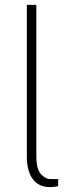

<svg xmlns="http://www.w3.org/2000/svg" viewBox="-20 -763 317 787"><path d="M186 4Q160 4 141.8 -5.5Q123.5 -15 112 -32Q100.5 -49 95.2 -71.8Q90 -94.5 90 -121V-743H129V-121Q129 -71 147.2 -50Q165.5 -29 187 -29H218.5V0Q210 2 200.8 3Q191.5 4 186 4Z"/></svg>

Font: Public Sans Thin
Style: Regular
Weight: 100
Designer: The Public Sans project authors (U.S. Web Design System). Libre Franklin designed by Pablo Impallari and Rodrigo Fuenzal
Version: Version 1.008